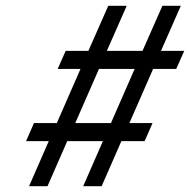

<svg xmlns="http://www.w3.org/2000/svg" viewBox="-20 -645 658 665"><path d="M176.8 -218.8 258.8 -406.2H179.7L207.5 -468.8H286.1L355 -625H418.9L350.1 -468.8H473.6L542.5 -625H606.4L537.6 -468.8H618.2L590.3 -406.2H510.3L428.2 -218.8H508.3L481 -156.2H400.4L332 0H268.1L336.4 -156.2H212.9L144.5 0H80.6L148.9 -156.2H70.3L97.7 -218.8ZM322.8 -406.2 240.7 -218.8H364.3L446.3 -406.2Z"/></svg>

Font: Juliett
Style: Italic
Weight: 400
Italic angle: -11.25°
Designer: GGBotNet
Foundry: GGBotNet
Version: 0.60